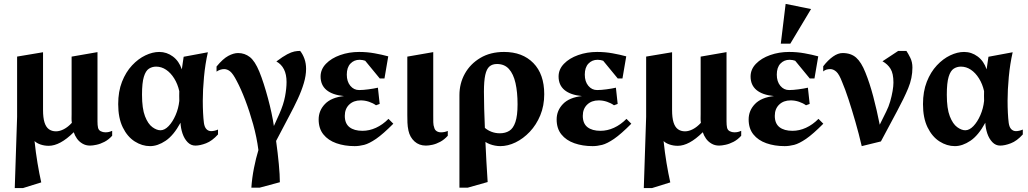

<svg xmlns="http://www.w3.org/2000/svg" viewBox="-20 -731 5250 981"><path d="M55.4 230 67.4 -134V-441.9L199.9 -464.1V-169Q199.9 -129.7 207.3 -105.8Q214.7 -81.9 229.7 -70.9Q244.7 -60 266 -60Q285.4 -60 306.6 -71.1Q327.8 -82.3 347.1 -103.4Q345.3 -115.9 345.6 -127.1Q345.9 -138.3 345.9 -148.5V-441.7L478.1 -464.7V-144.1Q478.1 -130.1 478.1 -110.9Q478 -91.8 480.9 -78.1Q484 -65.9 494.9 -60.4Q505.9 -54.9 517.9 -54.9Q528.2 -54.9 536.1 -56.7Q543.9 -58.5 553.1 -62.6V-37.4Q535.1 -17.5 513.9 -6.4Q492.6 4.6 472.9 8.7Q453.3 12.9 440 12.9Q418.4 12.9 401.2 2.7Q384 -7.4 373.2 -22.8Q362.4 -38.1 356.8 -55.4Q321.1 -20.1 289.3 -3.1Q257.5 14 229 14Q206.9 14 187.2 7.3Q167.5 0.6 156.5 -10.3Q162.5 47.4 171.6 101.9Q180.7 156.4 190.7 200.9L97.2 230Z M746.8 15.6Q706 15.6 668.4 -8.3Q630.8 -32.3 607.3 -80.2Q583.9 -128.1 583.9 -199.1Q583.9 -263.7 603.4 -313.3Q622.9 -362.9 654.7 -396.9Q686.5 -430.9 723.1 -448.2Q759.6 -465.6 793.8 -465.6Q831.8 -465.6 863.2 -442.4Q894.6 -419.2 909 -376.6Q911.4 -390.4 913.8 -409.9Q916.3 -429.5 918.4 -441L1042.1 -464Q1028.5 -404.1 1022.3 -337.7Q1016.1 -271.3 1016.1 -216.4Q1016.1 -182.9 1017.6 -154.2Q1019 -125.5 1021.9 -102.9Q1025 -81.1 1034.9 -71.1Q1044.7 -61 1058.9 -61Q1066.7 -61 1076.1 -63.1Q1085.4 -65.1 1093.9 -69.1V-44.1Q1063.9 -10.9 1033 1Q1002.1 12.9 978 12.9Q955.4 12.9 938.4 -4.6Q921.5 -22.1 912.4 -49.2Q903.4 -76.3 902.3 -103.9Q867 -39.1 826.3 -11.8Q785.6 15.6 746.8 15.6ZM799.9 -65.4Q821.1 -65.4 841.6 -86.8Q862.1 -108.2 877.1 -142.7Q892.1 -177.1 896.1 -215.5Q895.5 -229.1 895.7 -240.7Q895.9 -252.2 896 -265.3Q888 -301.6 870.1 -330.2Q852.3 -358.8 828.6 -374.7Q804.9 -390.6 777.6 -390.6Q757.5 -390.6 741 -380.1Q724.5 -369.6 715.1 -338.9Q705.6 -308.1 705.6 -246.9Q705.6 -176 721 -136.7Q736.4 -97.4 758.6 -81.4Q780.7 -65.4 799.9 -65.4Z M1264.3 228Q1267.5 179 1277.6 127.7Q1287.8 76.4 1300.3 35.7Q1291.9 -29.6 1273.6 -95.4Q1255.3 -161.2 1233.2 -219.2Q1211.1 -277.2 1189.4 -317.6Q1170.8 -354 1156.1 -366Q1141.5 -378 1124.9 -378Q1115.4 -378 1105.1 -374.6Q1094.8 -371.1 1086.4 -365.1V-391.1Q1119.1 -430.8 1146.3 -445.4Q1173.5 -460 1196.6 -460Q1230.1 -460 1256.4 -439.6Q1282.6 -419.2 1304.9 -365.1Q1316.4 -337 1327.7 -301.8Q1339 -266.6 1349.2 -228.6Q1359.5 -190.6 1367.2 -154.1Q1375 -117.5 1379.4 -87.2L1407.3 -149.1Q1428.8 -197.4 1436.4 -238.3Q1444.1 -279.1 1444.1 -312.1Q1444.1 -350.6 1430.9 -376.8Q1417.6 -402.9 1392.1 -417Q1425.9 -442.4 1447.4 -453.6Q1469 -464.9 1484 -467.9Q1499 -470.9 1513.6 -470.9Q1527.2 -453.9 1535.6 -430.4Q1543.9 -407 1543.9 -379Q1543.9 -345.2 1532.4 -306.3Q1520.9 -267.4 1501.4 -225.4Q1482 -183.5 1458.1 -139.1L1390.7 -10.9Q1399.4 51.3 1404.6 107.3Q1409.9 163.4 1409.9 200L1306.1 228Z M1792.1 15.6Q1740.5 15.6 1698.6 0.8Q1656.6 -14 1632.4 -44.2Q1608.1 -74.4 1608.1 -120.6Q1608.1 -166.1 1640.4 -199.6Q1672.6 -233.1 1737.4 -240.1Q1678.4 -245.9 1648.2 -271.1Q1618 -296.4 1618 -340.1Q1618 -376.8 1645.5 -405.2Q1673 -433.6 1718.1 -449.6Q1763.1 -465.6 1814.9 -465.6Q1855.6 -465.6 1893.6 -458.7Q1931.5 -451.9 1963.7 -443.1L1944.4 -330H1920.4L1845.9 -420.6Q1841.2 -422.6 1832.9 -424.1Q1824.6 -425.6 1817.6 -425.6Q1789.2 -425.6 1770.6 -406.1Q1751.9 -386.5 1751.9 -349.7Q1751.9 -314.5 1769.9 -292.7Q1788 -270.9 1814.7 -270.9Q1835.4 -270.9 1862.7 -274.6Q1890.1 -278.2 1910.9 -283L1919.9 -200L1901.1 -193.1Q1886.1 -204.1 1865.4 -211.1Q1844.6 -218.1 1823.1 -218.1Q1786.6 -218.1 1764.2 -196.6Q1741.7 -175.1 1741.7 -139.1Q1741.7 -99.9 1765.7 -81.2Q1789.6 -62.6 1832.1 -62.6Q1867 -62.6 1901 -78.1Q1935 -93.5 1964.9 -123.7L1989.6 -98.9Q1937.1 -46 1901.6 -21.6Q1866 2.7 1840.6 9.2Q1815.2 15.6 1792.1 15.6Z M2156.1 12.9Q2121.5 12.9 2098 -8.3Q2074.5 -29.5 2067 -63.3Q2062.5 -84.3 2061.8 -104.1Q2061.1 -124 2061.1 -143V-441.7L2193.6 -464.7V-144.1Q2193.6 -122.5 2193.8 -106.5Q2194 -90.5 2198.9 -78.1Q2201.6 -67.1 2210.9 -61Q2220.1 -54.9 2233.6 -54.9Q2243 -54.9 2252.1 -56.9Q2261.2 -59 2267.9 -62V-37.4Q2249.9 -17.5 2229.2 -6.4Q2208.6 4.6 2189.5 8.7Q2170.4 12.9 2156.1 12.9Z M2327.4 228V-244.9Q2327.4 -305 2355.2 -354.8Q2383 -404.6 2434.2 -435.1Q2485.4 -465.6 2555.4 -465.6Q2649.5 -465.6 2705.1 -408.9Q2760.7 -352.1 2760.7 -249.6Q2760.7 -190.6 2740.5 -141.7Q2720.2 -92.9 2686.9 -57.7Q2653.5 -22.5 2614.1 -3.4Q2574.7 15.6 2536.2 15.6Q2523.5 15.6 2509.4 13Q2495.4 10.4 2482.5 5.5Q2469.6 0.6 2460.2 -5.8Q2462.5 42.6 2465.2 94.2Q2468 145.7 2471.6 199.1L2369.3 228ZM2534.1 -50Q2561.9 -50 2582.1 -62.5Q2602.4 -75 2613.4 -107.5Q2624.4 -140 2624.4 -198Q2624.4 -260 2613.9 -306.5Q2603.4 -353 2580.4 -378.5Q2557.5 -404 2519.3 -404Q2495.6 -404 2480.9 -391.4Q2466.2 -378.9 2459.4 -348Q2452.6 -317.1 2452.6 -262.3Q2452.6 -222.3 2453.9 -175.8Q2455.1 -129.3 2457.4 -77.6Q2471.6 -65.3 2491.4 -57.6Q2511.2 -50 2534.1 -50Z M3008.1 15.6Q2956.5 15.6 2914.6 0.8Q2872.6 -14 2848.4 -44.2Q2824.1 -74.4 2824.1 -120.6Q2824.1 -166.1 2856.4 -199.6Q2888.6 -233.1 2953.4 -240.1Q2894.4 -245.9 2864.2 -271.1Q2834 -296.4 2834 -340.1Q2834 -376.8 2861.5 -405.2Q2889 -433.6 2934.1 -449.6Q2979.1 -465.6 3030.9 -465.6Q3071.6 -465.6 3109.6 -458.7Q3147.5 -451.9 3179.7 -443.1L3160.4 -330H3136.4L3061.9 -420.6Q3057.2 -422.6 3048.9 -424.1Q3040.6 -425.6 3033.6 -425.6Q3005.2 -425.6 2986.6 -406.1Q2967.9 -386.5 2967.9 -349.7Q2967.9 -314.5 2985.9 -292.7Q3004 -270.9 3030.7 -270.9Q3051.4 -270.9 3078.7 -274.6Q3106.1 -278.2 3126.9 -283L3135.9 -200L3117.1 -193.1Q3102.1 -204.1 3081.4 -211.1Q3060.6 -218.1 3039.1 -218.1Q3002.6 -218.1 2980.2 -196.6Q2957.7 -175.1 2957.7 -139.1Q2957.7 -99.9 2981.7 -81.2Q3005.6 -62.6 3048.1 -62.6Q3083 -62.6 3117 -78.1Q3151 -93.5 3180.9 -123.7L3205.6 -98.9Q3153.1 -46 3117.6 -21.6Q3082 2.7 3056.6 9.2Q3031.2 15.6 3008.1 15.6Z M3269.4 230 3281.4 -134V-441.9L3413.9 -464.1V-169Q3413.9 -129.7 3421.3 -105.8Q3428.7 -81.9 3443.7 -70.9Q3458.7 -60 3480 -60Q3499.4 -60 3520.6 -71.1Q3541.8 -82.3 3561.1 -103.4Q3559.3 -115.9 3559.6 -127.1Q3559.9 -138.3 3559.9 -148.5V-441.7L3692.1 -464.7V-144.1Q3692.1 -130.1 3692.1 -110.9Q3692 -91.8 3694.9 -78.1Q3698 -65.9 3708.9 -60.4Q3719.9 -54.9 3731.9 -54.9Q3742.2 -54.9 3750.1 -56.7Q3757.9 -58.5 3767.1 -62.6V-37.4Q3749.1 -17.5 3727.9 -6.4Q3706.6 4.6 3686.9 8.7Q3667.3 12.9 3654 12.9Q3632.4 12.9 3615.2 2.7Q3598 -7.4 3587.2 -22.8Q3576.4 -38.1 3570.8 -55.4Q3535.1 -20.1 3503.3 -3.1Q3471.5 14 3443 14Q3420.9 14 3401.2 7.3Q3381.5 0.6 3370.5 -10.3Q3376.5 47.4 3385.6 101.9Q3394.7 156.4 3404.7 200.9L3311.2 230Z M3989.1 15.6Q3937.5 15.6 3895.6 0.8Q3853.6 -14 3829.4 -44.2Q3805.1 -74.4 3805.1 -120.6Q3805.1 -166.1 3837.4 -199.6Q3869.6 -233.1 3934.4 -240.1Q3875.4 -245.9 3845.2 -271.1Q3815 -296.4 3815 -340.1Q3815 -376.8 3842.5 -405.2Q3870 -433.6 3915.1 -449.6Q3960.1 -465.6 4011.9 -465.6Q4052.6 -465.6 4090.6 -458.7Q4128.5 -451.9 4160.7 -443.1L4141.4 -330H4117.4L4042.9 -420.6Q4038.2 -422.6 4029.9 -424.1Q4021.6 -425.6 4014.6 -425.6Q3986.2 -425.6 3967.6 -406.1Q3948.9 -386.5 3948.9 -349.7Q3948.9 -314.5 3966.9 -292.7Q3985 -270.9 4011.7 -270.9Q4032.4 -270.9 4059.7 -274.6Q4087.1 -278.2 4107.9 -283L4116.9 -200L4098.1 -193.1Q4083.1 -204.1 4062.4 -211.1Q4041.6 -218.1 4020.1 -218.1Q3983.6 -218.1 3961.2 -196.6Q3938.7 -175.1 3938.7 -139.1Q3938.7 -99.9 3962.7 -81.2Q3986.6 -62.6 4029.1 -62.6Q4064 -62.6 4098 -78.1Q4132 -93.5 4161.9 -123.7L4186.6 -98.9Q4134.1 -46 4098.6 -21.6Q4063 2.7 4037.6 9.2Q4012.2 15.6 3989.1 15.6ZM3969.4 -507.9 3994.1 -711 4124 -684.9 4018 -507.9Z M4382.9 15.6Q4368.1 -47.9 4350.3 -109.6Q4332.5 -171.4 4315.3 -223.8Q4298.1 -276.2 4283.1 -311.1Q4267.9 -351.4 4253 -364.7Q4238.1 -378 4222 -378Q4212.1 -378 4203.1 -375.5Q4194.1 -373 4186.1 -366V-392.4Q4210.9 -424.4 4236.4 -442.2Q4261.9 -460 4285 -460Q4328 -460 4354.5 -436.5Q4381 -413 4401.9 -360Q4423.5 -306.9 4441.7 -238.1Q4459.9 -169.4 4474.9 -93.9L4508.1 -161.1Q4520.8 -186.3 4528.5 -213.4Q4536.3 -240.6 4540.6 -265.8Q4544.9 -291 4544.9 -309.1Q4544.9 -355.3 4530.3 -379.1Q4515.8 -403 4489 -417.9L4569.3 -470.9H4611.1Q4620.1 -457.9 4631 -435.9Q4641.9 -413.9 4641.9 -385.9Q4641.9 -331.9 4620.4 -280.3Q4599 -228.8 4563.7 -163.4L4480.9 -8.4Z M4858.8 15.6Q4818 15.6 4780.4 -8.3Q4742.8 -32.3 4719.3 -80.2Q4695.9 -128.1 4695.9 -199.1Q4695.9 -263.7 4715.4 -313.3Q4734.9 -362.9 4766.7 -396.9Q4798.5 -430.9 4835.1 -448.2Q4871.6 -465.6 4905.8 -465.6Q4943.8 -465.6 4975.2 -442.4Q5006.6 -419.2 5021 -376.6Q5023.4 -390.4 5025.8 -409.9Q5028.3 -429.5 5030.4 -441L5154.1 -464Q5140.5 -404.1 5134.3 -337.7Q5128.1 -271.3 5128.1 -216.4Q5128.1 -182.9 5129.6 -154.2Q5131 -125.5 5133.9 -102.9Q5137 -81.1 5146.9 -71.1Q5156.7 -61 5170.9 -61Q5178.7 -61 5188.1 -63.1Q5197.4 -65.1 5205.9 -69.1V-44.1Q5175.9 -10.9 5145 1Q5114.1 12.9 5090 12.9Q5067.4 12.9 5050.4 -4.6Q5033.5 -22.1 5024.4 -49.2Q5015.4 -76.3 5014.3 -103.9Q4979 -39.1 4938.3 -11.8Q4897.6 15.6 4858.8 15.6ZM4911.9 -65.4Q4933.1 -65.4 4953.6 -86.8Q4974.1 -108.2 4989.1 -142.7Q5004.1 -177.1 5008.1 -215.5Q5007.5 -229.1 5007.7 -240.7Q5007.9 -252.2 5008 -265.3Q5000 -301.6 4982.1 -330.2Q4964.3 -358.8 4940.6 -374.7Q4916.9 -390.6 4889.6 -390.6Q4869.5 -390.6 4853 -380.1Q4836.5 -369.6 4827.1 -338.9Q4817.6 -308.1 4817.6 -246.9Q4817.6 -176 4833 -136.7Q4848.4 -97.4 4870.6 -81.4Q4892.7 -65.4 4911.9 -65.4Z"/></svg>

Font: Ancizar Serif Light
Style: Regular
Weight: 300
Designer: Cesar Puertas, Viviana Monsalve, Julian Moncada, Julian Prieto, Jose Castro, Felipe Aragon, Mariel Hernandez, Sara Alarc
Version: Version 8.100